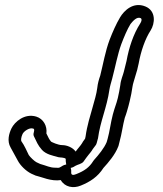

<svg xmlns="http://www.w3.org/2000/svg" viewBox="-20 -726 656 774"><path d="M231 -141C214 -141 189 -153 186 -155C177 -166 176 -170 167 -188C171 -218 155 -247 126 -256C79 -270 39 -235 26 -208C17 -189 7 -158 23 -131C31 -117 42 -97 52 -78C62 -59 84 -37 106 -26L124 -18C125 -18 127 -17 128 -17C147 -13 186 6 225 0C241 28 275 35 306 22C343 7 374 -13 397 -49C417 -71 444 -102 457 -136C457 -137 458 -138 458 -139L462 -155C471 -187 475 -221 483 -251C490 -269 494 -285 498 -299L503 -319C508 -338 511 -357 514 -376C516 -390 521 -402 527 -424L533 -444C535 -452 537 -460 539 -470C548 -520 565 -569 587 -603C605 -631 610 -682 566 -700C517 -720 480 -683 464 -656C448 -629 434 -597 422 -566C404 -518 396 -468 384 -421C379 -407 374 -390 372 -371C369 -347 361 -321 354 -296C344 -260 331 -220 325 -176C324 -173 324 -170 323 -167L313 -153C313 -152 312 -150 311 -149C306 -140 291 -124 285 -115C273 -132 249 -141 231 -141ZM265 -49C270 -50 276 -52 283 -57C293 -63 310 -65 317 -75C326 -87 330 -94 337 -102C342 -108 349 -116 354 -125L366 -141C368 -143 369 -148 370 -150L374 -165C374 -166 375 -167 375 -168C384 -237 411 -293 421 -364C423 -377 428 -394 432 -408C445 -457 454 -507 469 -548C480 -577 493 -608 506 -629C515 -640 531 -660 547 -653C549 -652 555 -647 545 -631C518 -589 500 -535 490 -480C488 -471 486 -463 484 -456L479 -436C476 -423 467 -405 465 -383C462 -365 459 -347 455 -331L450 -313C442 -290 439 -279 435 -265C426 -231 422 -195 414 -167L410 -153C400 -129 378 -102 359 -81C358 -80 357 -78 356 -77C340 -51 320 -37 287 -24C277 -20 266 -18 267 -32C267 -32 268 -41 265 -49ZM247 -63C242 -62 235 -60 228 -55C216 -47 215 -50 202 -50C181 -50 168 -58 142 -65L127 -72C119 -76 102 -92 96 -101C88 -117 79 -139 66 -157C64 -161 65 -173 71 -186C77 -198 99 -212 112 -208C117 -207 120 -206 116 -191C114 -185 115 -179 118 -174C127 -156 132 -141 149 -122C166 -103 196 -98 206 -95C214 -92 218 -92 218 -92C223 -91 226 -91 229 -91C247 -88 245 -87 245 -80C245 -80 245 -71 247 -63Z"/></svg>

Font: Dictator
Style: Stencil
Weight: 500
Version: Version MIL.1277